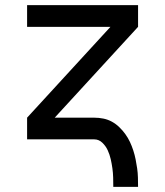

<svg xmlns="http://www.w3.org/2000/svg" viewBox="-20 -540 640 744"><path d="M419 184Q419 166 418.5 148Q418 130 415.5 112Q413 94 409 76.5Q405 59 397.5 42.5Q390 26 376.5 13Q363 0 345 0H85V-84L408 -436H85V-520H515V-436L192 -84H345Q363 -84 380.5 -80.5Q398 -77 413.5 -68.5Q429 -60 442 -47.5Q455 -35 465.5 -20.5Q476 -6 483.5 10Q491 26 496.5 43Q502 60 505.5 77.5Q509 95 511.5 112.5Q514 130 514.5 148Q515 166 515 184Z"/></svg>

Font: Iosevka Medium Extended
Style: Regular
Weight: 500
Width: 7
Monospace: yes
Designer: Belleve Invis
Foundry: Belleve Invis
Version: Version 32.5.0; ttfautohint (v1.8.4)